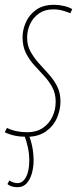

<svg xmlns="http://www.w3.org/2000/svg" viewBox="-33 -560 321 800"><path d="M-13 -9 -4 -27Q33 -9 81 -9Q119 -9 145.5 -27Q172 -45 185.5 -74Q199 -103 199 -136Q199 -170 185 -196Q171 -222 150.5 -244Q130 -266 109.5 -288.5Q89 -311 75 -339Q61 -367 61 -405Q61 -436 75 -467.5Q89 -499 118 -519.5Q147 -540 193 -540Q213 -540 234 -535Q255 -530 268 -522L260 -505Q245 -511 227.5 -516Q210 -521 189 -521Q154 -521 129.5 -504Q105 -487 92.5 -460Q80 -433 80 -403Q80 -371 94 -345.5Q108 -320 128.5 -297Q149 -274 170 -251Q191 -228 205 -200.5Q219 -173 219 -137Q219 -103 204.5 -69Q190 -35 158.5 -12.5Q127 10 78 10Q25 10 -13 -9ZM-2 207 6 192Q23 203 40 203Q62 203 75.5 177.5Q89 152 89 108Q89 57 67 0H86Q96 24 101.5 52Q107 80 107 108Q107 136 100 161.5Q93 187 78.5 203.5Q64 220 40 220Q30 220 19 217.5Q8 215 -2 207Z"/></svg>

Font: Georama Condensed Thin
Style: Italic
Weight: 100
Width: 3
Italic angle: -9°
Designer: Jean-Baptiste Levee
Foundry: Production Type
Version: Version 1.000